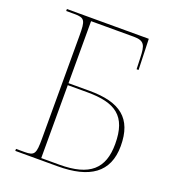

<svg xmlns="http://www.w3.org/2000/svg" viewBox="-131 -811 807 908"><g transform="rotate(20 272.0 -357.0)"><path d="M50 0H263C423 0 511 -58 511 -192C511 -331 437 -387 283 -387H177V-699H391C446 -699 453 -679 455 -616L457 -559H467L462 -714H50V-704H91C144 -704 149 -693 149 -615V-98C149 -21 143 -10 93 -10H50ZM268 -10H177V-377H274C417 -377 483 -333 483 -192C483 -68 421 -10 268 -10Z"/></g></svg>

Font: Noto Serif Display Thin
Style: Regular
Weight: 100
Designer: Monotype Design Team
Foundry: Monotype Imaging Inc.
Version: Version 2.009